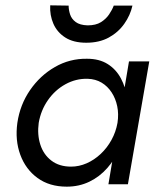

<svg xmlns="http://www.w3.org/2000/svg" viewBox="-20 -690 593 719"><path d="M539 -460 459 0H386L463 -460ZM45 -230Q55 -298 92.5 -352.5Q130 -407 185.5 -439Q241 -471 306 -470Q352 -470 383.5 -450Q415 -430 433 -396Q451 -362 456.5 -319.5Q462 -277 456 -230Q449 -181 430 -137.5Q411 -94 382 -61Q353 -28 314.5 -9.5Q276 9 230 9Q165 9 120.5 -23.5Q76 -56 56 -110.5Q36 -165 45 -230ZM125 -230Q119 -186 131 -148.5Q143 -111 172.5 -88.5Q202 -66 246 -66Q276 -66 304.5 -78.5Q333 -91 357 -113.5Q381 -136 397.5 -166Q414 -196 420 -230Q425 -263 419 -292Q413 -321 398 -344Q383 -367 360.5 -380.5Q338 -394 308 -395Q264 -396 225 -374.5Q186 -353 159.5 -315Q133 -277 125 -230ZM237 -669Q237 -653 242.5 -636Q248 -619 263.5 -607.5Q279 -596 308 -595Q339 -595 358 -607Q377 -619 388.5 -636Q400 -653 406 -669H476Q468 -633 445.5 -601Q423 -569 387.5 -549.5Q352 -530 303 -530Q255 -530 224.5 -549.5Q194 -569 180 -601Q166 -633 168 -670Z"/></svg>

Font: Jost
Style: Italic
Weight: 400
Italic angle: -5°
Version: Version 3.710